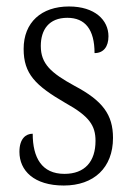

<svg xmlns="http://www.w3.org/2000/svg" viewBox="-20 -563 407 593"><path d="M177 10C270 10 329 -45 329 -137C329 -209 297 -252 210 -298C137 -338 106 -366 106 -421C106 -471 131 -508 188 -508C243 -508 272 -472 272 -399C300 -399 315 -419 315 -451C315 -501 273 -543 193 -543C108 -543 53 -494 53 -412C53 -335 89 -299 182 -245C256 -204 275 -175 275 -128C275 -64 242 -26 179 -26C109 -26 81 -76 81 -150C60 -150 40 -135 40 -94C40 -36 85 10 177 10Z"/></svg>

Font: Noto Serif Hebrew Condensed Light
Style: Regular
Weight: 300
Width: 3
Designer: Monotype Design Team
Foundry: Monotype Imaging Inc.
Version: Version 2.004